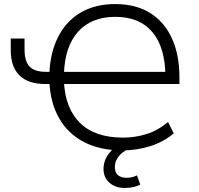

<svg xmlns="http://www.w3.org/2000/svg" viewBox="-20 -733 982 946"><path d="M584 8Q473 8 394 -33Q315 -74 271.5 -150Q228 -226 223 -332L238 -319H204Q119 -319 76 -361.5Q33 -404 33 -485V-543H101V-487Q101 -433 125 -406Q149 -379 207 -379H235L223 -367Q227 -474 266.5 -551.5Q306 -629 377.5 -671Q449 -713 547 -713Q650 -713 720.5 -668.5Q791 -624 827.5 -543Q864 -462 864 -354V-319H282L295 -332Q301 -199 374.5 -127Q448 -55 586 -55Q646 -55 702 -72.5Q758 -90 808 -132L836 -76Q787 -34 720.5 -13Q654 8 584 8ZM548 -650Q431 -650 365 -577Q299 -504 295 -367L282 -379H811L795 -352Q795 -498 731.5 -574Q668 -650 548 -650ZM594 193Q549 193 519.5 167.5Q490 142 490 99Q490 59 516.5 23.5Q543 -12 586 -34L614 0Q599 7 583 19.5Q567 32 556.5 50Q546 68 546 89Q546 119 562.5 131Q579 143 602 143Q615 143 628 140.5Q641 138 655 131L671 176Q658 184 638.5 188.5Q619 193 594 193Z"/></svg>

Font: Nunito Sans 8pt Light
Style: Regular
Weight: 300
Version: Version 3.101;gftools[0.9.27]